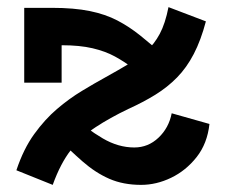

<svg xmlns="http://www.w3.org/2000/svg" viewBox="-20 -505 633 539"><path d="M453 -485 558 -445Q544 -392 524 -353.5Q504 -315 477 -287.5Q450 -260 416 -239Q382 -218 340 -199Q288 -174 248.5 -148Q209 -122 179.5 -84.5Q150 -47 128 14L26 -27Q46 -87 76 -128.5Q106 -170 140 -199Q174 -228 209.5 -249.5Q245 -271 276 -288Q312 -308 340.5 -325Q369 -342 391 -361.5Q413 -381 428.5 -410Q444 -439 453 -485ZM376 14Q326 14 287 -3Q248 -20 211.5 -52Q175 -84 133 -126L169 -189Q225 -142 268.5 -116.5Q312 -91 357 -91Q396 -91 425 -118.5Q454 -146 462 -187L568 -157Q562 -102 532 -64Q502 -26 460.5 -6Q419 14 376 14ZM48 -273V-483H125Q188 -483 232 -474Q276 -465 309.5 -447.5Q343 -430 373.5 -405.5Q404 -381 439 -350L389 -284Q370 -300 349.5 -316Q329 -332 302.5 -346.5Q276 -361 240 -369.5Q204 -378 153 -378V-273Z"/></svg>

Font: BioRhyme
Style: Bold
Weight: 700
Designer: Aoife Mooney
Foundry: Aoife Mooney Type
Version: Version 1.600;gftools[0.9.33]